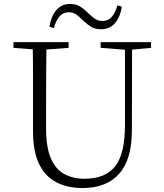

<svg xmlns="http://www.w3.org/2000/svg" viewBox="-20 -936 828 971"><path d="M230 -801Q238 -853 264.5 -884.5Q291 -916 334 -916Q364 -916 385 -903Q406 -890 422 -873Q440 -856 457 -843Q474 -830 499 -830Q527 -830 545 -850.5Q563 -871 574 -909L596 -902Q588 -850 561.5 -819Q535 -788 491 -788Q460 -788 440.5 -800.5Q421 -813 404 -829Q387 -846 369.5 -860Q352 -874 327 -874Q299 -874 281 -853Q263 -832 252 -794ZM397 15Q322 15 265.5 -14Q209 -43 178 -106Q147 -169 147 -271V-387Q147 -472 147 -556Q147 -640 145 -723H215Q214 -641 213.5 -557Q213 -473 213 -387V-286Q213 -193 236.5 -137Q260 -81 304 -56.5Q348 -32 407 -32Q513 -32 562.5 -95Q612 -158 612 -303V-723H648L647 -278Q647 -130 583 -57.5Q519 15 397 15ZM48 -694V-723H327V-694L194 -684H175ZM489 -694V-723H744V-694L636 -684H618Z"/></svg>

Font: Noto Serif KR ExtraLight
Style: Regular
Weight: 200
Designer: Ryoko NISHIZUKA 西塚涼子 (kana & ideographs); Frank Grießhammer (Latin, Greek & Cyrillic); Wenlong ZHANG 张文龙 (bopomofo); San
Foundry: Adobe
Version: Version 2.002-H1;hotconv 1.1.0;makeotfexe 2.6.0